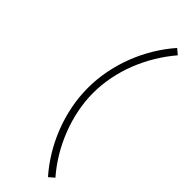

<svg xmlns="http://www.w3.org/2000/svg" viewBox="-324 -858 1055 1055"><g transform="rotate(45 204.0 -330.0)"><path d="M332 172 363 145C251 17 180 -162 180 -330C180 -501 249 -672 363 -806L332 -832C214 -698 140 -514 140 -330C140 -146 214 38 332 172Z"/></g></svg>

Font: Hauora ExtraLight
Style: Regular
Weight: 200
Designer: Mikhail Sharanda
Foundry: WCYS & Co.
Version: Version 1.010